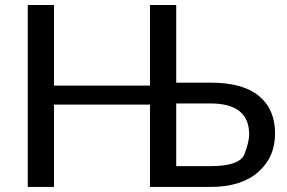

<svg xmlns="http://www.w3.org/2000/svg" viewBox="-20 -737 1132 757"><path d="M962.4 -207Q962.4 -328.6 811 -329.1H674.8V-82H810.5Q926.3 -82 944.3 -130.4Q962.4 -178.7 962.4 -207ZM674.8 -411.1H811Q938 -411.1 1001.2 -358.4Q1064.5 -305.7 1064.5 -210.9Q1064.5 -116.7 997.6 -58.3Q930.7 0 810.5 0H571.3V-324.7H192.9V0H89.4V-717.3H192.9V-399.4H571.3V-717.3H674.8Z"/></svg>

Font: Lato-Medium
Style: Regular
Weight: 500
Designer: Lukasz Dziedzic
Foundry: tyPoland Lukasz Dziedzic
Version: Version 2.006; 2014-01-15